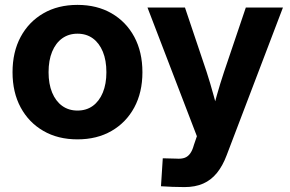

<svg xmlns="http://www.w3.org/2000/svg" viewBox="-20 -553 1174 778"><path d="M293.9 11.7Q214.8 11.7 155.8 -22.5Q96.7 -56.6 63.7 -117.7Q30.8 -178.7 30.8 -260.3Q30.8 -342.3 63.7 -403.6Q96.7 -464.8 155.8 -499Q214.8 -533.2 293.9 -533.2Q373 -533.2 432.1 -499Q491.2 -464.8 524.2 -403.6Q557.1 -342.3 557.1 -260.3Q557.1 -178.7 524.2 -117.7Q491.2 -56.6 432.1 -22.5Q373 11.7 293.9 11.7ZM293.9 -105Q330.1 -105 356.2 -124Q382.3 -143.1 396.7 -178Q411.1 -212.9 411.1 -260.3Q411.1 -308.6 396.7 -343.5Q382.3 -378.4 356.2 -397.5Q330.1 -416.5 293.9 -416.5Q258.3 -416.5 231.9 -397.5Q205.6 -378.4 191.2 -343.5Q176.8 -308.6 176.8 -260.3Q176.8 -212.9 191.2 -178Q205.6 -143.1 231.9 -124Q258.3 -105 293.9 -105ZM632.3 201.7 639.6 88.4 694.8 89.8Q714.8 91.3 728.3 86.4Q741.7 81.5 750.7 68.8Q759.8 56.2 765.6 34.7L777.8 -1L577.6 -522.5H729.5L817.4 -261.2Q832.5 -214.4 845.5 -166.7Q858.4 -119.1 871.6 -70.8H832.5Q845.2 -119.1 858.6 -166.7Q872.1 -214.4 887.7 -261.2L976.1 -522.5H1126.5L898.4 76.2Q882.3 119.1 858.9 147.9Q835.4 176.8 803.2 190.9Q771 205.1 727.5 205.1Q703.1 205.1 678.5 204.1Q653.8 203.1 632.3 201.7Z"/></svg>

Font: Inter 28pt
Style: Bold
Weight: 700
Designer: Rasmus Andersson
Foundry: rsms
Version: Version 4.001;git-66647c0bb